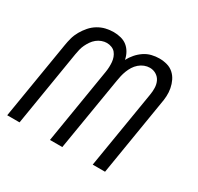

<svg xmlns="http://www.w3.org/2000/svg" viewBox="-120 -668 833 809"><g transform="rotate(30 297.0 -264.0)"><path d="M3 0 65 -376Q68 -395 73 -413.5Q78 -432 88 -449.5Q98 -467 111.5 -482.5Q125 -498 142.5 -508.5Q160 -519 179 -523.5Q198 -528 217 -528Q235 -528 252.5 -523.5Q270 -519 283 -508.5Q296 -498 304.5 -482.5Q313 -467 316 -450Q325 -467 338 -482Q351 -497 367.5 -508Q384 -519 402.5 -523.5Q421 -528 439 -528Q459 -528 477 -523Q495 -518 508.5 -506Q522 -494 530 -477.5Q538 -461 541.5 -442.5Q545 -424 544 -405Q543 -386 539 -366L479 0H419L481 -376Q484 -393 483.5 -410.5Q483 -428 476 -442.5Q469 -457 455 -465.5Q441 -474 424 -474Q411 -474 398 -469Q385 -464 374 -454.5Q363 -445 355.5 -433Q348 -421 343 -408Q338 -395 335 -382Q332 -369 330 -356L271 0H211L271 -366Q273 -378 273.5 -390.5Q274 -403 273 -414.5Q272 -426 268 -437Q264 -448 257 -456.5Q250 -465 238.5 -469.5Q227 -474 215 -474Q203 -474 190.5 -469.5Q178 -465 167.5 -456.5Q157 -448 149.5 -437Q142 -426 136.5 -414.5Q131 -403 128 -390.5Q125 -378 123 -366L63 0Z"/></g></svg>

Font: Iosevka QP Light
Style: Italic
Weight: 300
Italic angle: -9°
Designer: Belleve Invis
Foundry: Belleve Invis
Version: Version 20.0.0; ttfautohint (v1.8.4)